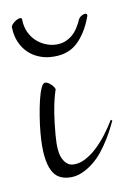

<svg xmlns="http://www.w3.org/2000/svg" viewBox="-60 -366 256 386"><g transform="rotate(-5 68.5 -173.0)"><path d="M33.2 -203.1Q37.1 -203.1 40.8 -200.9Q44.4 -198.7 47.1 -196.3Q49.8 -193.8 51.5 -191.2Q53.2 -188.5 53.2 -188Q53.2 -187.5 52 -182.9Q50.8 -178.2 49.1 -167.5Q47.4 -156.7 46.1 -139.4Q44.9 -122.1 44.9 -96.2Q44.9 -61.5 53.5 -47.9Q62 -34.2 74.2 -34.2Q86.4 -34.2 98.4 -41.5Q110.4 -48.8 121.1 -60.5Q131.8 -72.3 141.4 -87.2Q150.9 -102.1 158.2 -117.2L161.1 -115.2Q159.2 -110.4 155.3 -100.3Q151.4 -90.3 145.5 -78.6Q139.6 -66.9 131.6 -54.4Q123.5 -42 113 -32Q102.5 -22 90.1 -15.4Q77.6 -8.8 63 -8.8Q52.7 -8.8 44.2 -12.7Q35.6 -16.6 29.1 -27.1Q22.5 -37.6 18.8 -56.2Q15.1 -74.7 15.1 -104Q15.1 -119.1 16.4 -136.5Q17.6 -153.8 19.8 -168.7Q22 -183.6 25.4 -193.4Q28.8 -203.1 33.2 -203.1ZM-23.4 -318.4Q-24.4 -321.8 -21 -326.2Q-17.6 -330.6 -13.2 -333.5Q-8.8 -336.4 -5.1 -336.7Q-1.5 -336.9 -1.5 -331.1Q0.5 -316.9 6.6 -306.9Q12.7 -296.9 21.2 -290.3Q29.8 -283.7 39.6 -280.5Q49.3 -277.3 58.1 -277.3Q69.8 -277.3 78.6 -281.2Q87.4 -285.2 94 -291.7Q100.6 -298.3 105 -306.9Q109.4 -315.4 112.3 -324.2Q113.8 -327.6 116.9 -330.1Q120.1 -332.5 123 -333.5Q126 -334.5 127.9 -333.5Q129.9 -332.5 129.4 -329.1Q120.1 -293.9 101.1 -273.7Q82 -253.4 47.4 -253.4Q34.7 -253.4 22.7 -257.6Q10.7 -261.7 1.2 -269.8Q-8.3 -277.8 -14.9 -290Q-21.5 -302.2 -23.4 -318.4Z"/></g></svg>

Font: Stalemate
Style: Regular
Weight: 400
Designer: Astigmatic (AOETI)
Foundry: Astigmatic (AOETI)
Version: Version 001.000